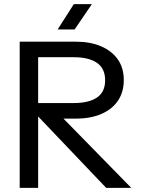

<svg xmlns="http://www.w3.org/2000/svg" viewBox="-20 -906 682 926"><path d="M75 0V-705H345Q416 -705 468 -682.5Q520 -660 548.5 -619Q577 -578 577 -520Q577 -462 549 -420.5Q521 -379 469 -356.5Q417 -334 347 -334H226V-366H121V-409H336Q408 -409 447.5 -435.5Q487 -462 487 -519Q487 -576 447.5 -603Q408 -630 336 -630H127L164 -668V0ZM492 0 129 -381H240L613 0ZM336 -886H423L340 -764H258Z"/></svg>

Font: TikTok Sans 24pt
Style: Regular
Weight: 400
Version: Version 4.000